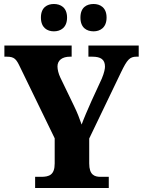

<svg xmlns="http://www.w3.org/2000/svg" viewBox="-20 -942 716 962"><path d="M449 -785C481 -785 514 -803 514 -854C514 -905 481 -922 449 -922C414 -922 383 -905 383 -854C383 -803 414 -785 449 -785ZM250 -785C283 -785 316 -803 316 -854C316 -905 283 -922 250 -922C217 -922 185 -905 185 -854C185 -803 217 -785 250 -785ZM156 0H525V-56H484C453 -56 427 -66 427 -123V-248L587 -581C617 -643 630 -658 664 -658H675V-714H423V-658H442C485 -658 506 -644 506 -608C506 -599 503 -579 490 -548L438 -435C419 -392 401 -351 389 -318C378 -349 369 -374 351 -411L282 -554C273 -573 268 -594 268 -609C268 -640 292 -658 331 -658H339V-714H2V-658H14C53 -658 62 -645 81 -605L254 -249V-123C254 -66 227 -56 186 -56H156Z"/></svg>

Font: Noto Serif Hebrew SemiCondensed ExtraBold
Style: Regular
Weight: 800
Width: 4
Designer: Monotype Design Team
Foundry: Monotype Imaging Inc.
Version: Version 2.004